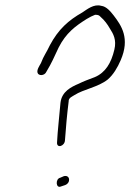

<svg xmlns="http://www.w3.org/2000/svg" viewBox="-20 -717 493 727"><path d="M122 -442C125 -429 149 -429 156 -446C177 -481 183 -497 202 -537C230 -592 265 -618 308 -645C319 -652 330 -657 340 -661C351 -661 355 -660 362 -652C375 -641 387 -625 396 -609C409 -589 422 -566 413 -529C401 -478 379 -442 339 -425C315 -416 296 -409 278 -400C250 -388 214 -371 209 -328C205 -280 198 -221 196 -178C194 -154 225 -163 226 -186C229 -229 234 -286 240 -333C239 -347 255 -352 262 -357C296 -379 352 -387 388 -416C409 -434 425 -461 437 -489C473 -572 440 -620 410 -659C399 -673 383 -693 363 -695C335 -703 309 -681 292 -670C239 -640 201 -606 169 -546C155 -516 146 -507 135 -478C129 -467 119 -453 122 -442ZM208 -44C189 -40 191 -2 211 -11L226 -16C249 -24 246 -56 222 -50Z"/></svg>

Font: Stray Cat
Style: SuCnObl
Weight: 400
Version: Version 1.0